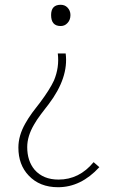

<svg xmlns="http://www.w3.org/2000/svg" viewBox="-20 -560 475 804"><path d="M100 175Q57 130 57 58Q57 8 86 -43Q97 -63 115 -88L131 -109L148 -131Q189 -186 206 -223Q229 -278 222 -336H255Q268 -235 184 -124L167 -102L151 -81Q133 -57 123 -39Q94 10 94 56Q94 114 125 151Q161 192 225 192Q312 192 372 119L396 140Q319 224 223 224Q146 224 100 175ZM194 -497Q194 -540 234 -540Q251 -540 262 -529Q275 -516 275 -497Q275 -476 262 -463Q251 -451 234 -451Q194 -451 194 -497Z"/></svg>

Font: Noto Sans CJK TC Thin
Style: Regular
Weight: 250
Designer: Ryoko NISHIZUKA ???? (kana & ideographs); Paul D. Hunt (Latin, Greek & Cyrillic); Wenlong ZHANG ??? (bopomofo); Sandoll 
Foundry: Adobe Systems Incorporated
Version: Version 1.004 January 19, 2016